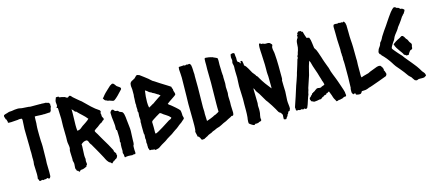

<svg xmlns="http://www.w3.org/2000/svg" viewBox="-73 -1299 4249 1897"><g transform="rotate(-15 2051.0 -351.0)"><path d="M458 -698.2Q456.1 -694.3 456.5 -690.4Q457 -686.5 457 -681.6Q455.1 -669.9 457 -669.9Q459 -669.9 459 -668L452.1 -658.2Q452.1 -652.3 449.7 -647.5Q447.3 -642.6 448.2 -635.7Q445.3 -630.9 442.9 -626Q440.4 -621.1 435.5 -616.2H422.9Q412.1 -616.2 399.9 -614.7Q387.7 -613.3 376 -613.3Q374 -613.3 371.1 -613.8Q368.2 -614.3 365.2 -614.3Q363.3 -614.3 360.4 -613.8Q357.4 -613.3 353.5 -613.3Q338.9 -613.3 324.7 -614.7Q310.5 -616.2 294.9 -616.2Q291 -616.2 287.1 -616.2Q283.2 -616.2 278.3 -615.2Q277.3 -598.6 276.9 -581.5Q276.4 -564.5 276.4 -546.9Q276.4 -542 275.4 -536.6Q274.4 -531.2 274.4 -526.4Q273.4 -513.7 272.9 -502Q272.5 -490.2 272.5 -477.5Q272.5 -450.2 272.9 -422.9Q273.4 -395.5 274.4 -367.2Q275.4 -352.5 276.4 -338.9Q277.3 -325.2 277.3 -310.5Q277.3 -277.3 276.4 -244.6Q275.4 -211.9 275.4 -178.7Q275.4 -168 274.4 -158.7Q273.4 -149.4 273.4 -138.7Q273.4 -116.2 274.4 -93.8Q275.4 -71.3 275.4 -48.8Q275.4 -38.1 274.9 -27.3Q274.4 -16.6 274.4 -5.9Q269.5 2 267.6 7.8Q265.6 13.7 255.9 13.7Q249 11.7 249.5 9.3Q250 6.8 248 4.9Q239.3 3.9 234.9 6.3Q230.5 8.8 224.6 10.7Q221.7 9.8 218.3 9.8Q214.8 9.8 211.9 9.8Q210 9.8 208 11.2Q206.1 12.7 199.2 12.7Q193.4 13.7 192.4 10.7Q191.4 7.8 186.5 7.8Q181.6 10.7 175.3 12.2Q168.9 13.7 163.1 13.7Q157.2 9.8 157.7 6.3Q158.2 2.9 156.2 -1Q155.3 -2.9 152.8 -6.3Q150.4 -9.8 148.4 -11.7Q150.4 -25.4 151.4 -36.1Q152.3 -46.9 152.3 -59.6Q152.3 -85 150.4 -109.4Q148.4 -133.8 148.4 -159.2Q148.4 -167 150.4 -175.8Q152.3 -184.6 152.3 -194.3Q150.4 -202.1 151.4 -203.6Q152.3 -205.1 152.3 -207Q152.3 -212.9 151.9 -218.8Q151.4 -224.6 151.4 -230.5Q151.4 -242.2 151.9 -253.9Q152.3 -265.6 152.3 -277.3Q152.3 -282.2 151.9 -287.6Q151.4 -293 151.4 -297.9Q150.4 -306.6 150.9 -316.4Q151.4 -326.2 151.4 -335.9Q151.4 -382.8 149.9 -428.7Q148.4 -474.6 148.4 -521.5Q148.4 -544.9 150.9 -567.9Q153.3 -590.8 153.3 -614.3Q153.3 -617.2 151.4 -622.1Q149.4 -627 147.5 -628.9Q142.6 -628.9 138.2 -629.4Q133.8 -629.9 128.9 -629.9Q118.2 -629.9 108.4 -627Q89.8 -626 72.8 -624.5Q55.7 -623 38.1 -622.1Q26.4 -623 23.9 -622.6Q21.5 -622.1 18.6 -622.1Q10.7 -622.1 6.8 -626V-638.7Q1 -650.4 2 -651.4Q2.9 -652.3 2.9 -654.3Q2.9 -657.2 -2.4 -660.6Q-7.8 -664.1 -7.8 -671.9Q-8.8 -679.7 -11.7 -683.6Q-14.6 -687.5 -14.6 -691.4Q-14.6 -698.2 -11.7 -707Q-2.9 -711.9 5.4 -713.9Q13.7 -715.8 24.4 -718.8Q30.3 -720.7 35.2 -722.7Q40 -724.6 45.9 -725.6Q52.7 -726.6 59.6 -726.6Q66.4 -726.6 73.2 -727.5Q87.9 -730.5 104 -732.4Q120.1 -734.4 134.8 -734.4Q148.4 -734.4 162.1 -731Q175.8 -727.5 186.5 -727.5Q202.1 -727.5 216.3 -725.6Q230.5 -723.6 246.1 -723.6Q248 -723.6 252.4 -722.2Q256.8 -720.7 262.7 -720.7H357.4Q365.2 -718.8 368.7 -719.7Q372.1 -720.7 375 -720.7Q382.8 -720.7 389.6 -719.7Q396.5 -718.8 404.3 -718.8Q411.1 -718.8 415 -719.7Q422.9 -718.8 429.7 -715.3Q436.5 -711.9 445.3 -711.9Q449.2 -709 451.2 -704.6Q453.1 -700.2 458 -698.2Z M943.4 -93.8Q942.4 -79.1 949.7 -71.8Q957 -64.5 961.9 -53.7Q960 -40 964.8 -32.2Q961.9 -26.4 959 -19Q956.1 -11.7 950.2 -6.8Q934.6 0 931.6 4.9Q928.7 9.8 919.9 9.8Q915 14.6 909.2 20Q903.3 25.4 898.4 30.3Q893.6 28.3 891.6 25.4Q889.6 22.5 885.7 17.6Q876 14.6 868.2 7.3Q860.4 0 854.5 -9.3Q848.6 -18.6 843.3 -28.8Q837.9 -39.1 834 -47.9Q820.3 -73.2 806.2 -99.1Q792 -125 777.3 -150.4Q769.5 -163.1 762.2 -176.3Q754.9 -189.5 747.1 -203.1Q745.1 -205.1 743.2 -207.5Q741.2 -210 739.3 -212.9Q732.4 -222.7 729 -234.9Q725.6 -247.1 714.8 -254.9Q696.3 -256.8 681.2 -249.5Q666 -242.2 654.3 -230.5Q655.3 -223.6 655.3 -217.8Q655.3 -211.9 655.3 -206.1Q655.3 -183.6 653.3 -163.1Q651.4 -142.6 651.4 -120.1Q651.4 -110.4 652.3 -100.1Q653.3 -89.8 655.3 -80.1Q652.3 -69.3 652.3 -56.6Q652.3 -49.8 653.8 -43.9Q655.3 -38.1 655.3 -31.2Q655.3 -21.5 648.9 -18.1Q642.6 -14.6 644.5 -5.9Q632.8 -1 622.1 3.9Q611.3 8.8 599.6 10.7Q594.7 11.7 589.8 11.2Q585 10.7 581.1 12.7Q576.2 14.6 573.2 20Q570.3 25.4 565.4 25.4Q559.6 25.4 558.6 21Q557.6 16.6 554.7 13.7Q549.8 11.7 546.9 11.7Q543.9 11.7 541 8.8Q542 0 537.1 -4.4Q532.2 -8.8 532.2 -22.5Q532.2 -33.2 533.7 -43Q535.2 -52.7 535.2 -63.5Q535.2 -72.3 532.7 -79.6Q530.3 -86.9 528.3 -95.7Q527.3 -99.6 528.3 -103.5Q529.3 -107.4 529.3 -111.3Q529.3 -128.9 527.8 -147Q526.4 -165 526.4 -182.6Q526.4 -189.5 526.4 -195.3Q526.4 -201.2 527.3 -207Q529.3 -212.9 530.8 -216.8Q532.2 -220.7 532.2 -226.6Q532.2 -245.1 528.3 -263.2Q524.4 -281.2 524.4 -298.8Q524.4 -308.6 524.9 -318.8Q525.4 -329.1 525.4 -338.9Q525.4 -367.2 524.4 -394.5Q523.4 -421.9 523.4 -449.2Q523.4 -468.8 524.4 -487.8Q525.4 -506.8 525.4 -526.4Q525.4 -550.8 523.4 -574.7Q521.5 -598.6 521.5 -624Q521.5 -632.8 520.5 -635.7Q519.5 -638.7 517.6 -639.2Q515.6 -639.6 513.2 -640.1Q510.7 -640.6 508.8 -643.6Q508.8 -649.4 513.7 -651.9Q518.6 -654.3 518.6 -668Q518.6 -675.8 517.1 -683.6Q515.6 -691.4 515.6 -699.2Q515.6 -710.9 520.5 -722.7Q525.4 -734.4 529.3 -745.1Q541 -746.1 545.4 -745.1Q549.8 -744.1 554.7 -746.1Q557.6 -735.4 567.4 -734.9Q577.1 -734.4 585 -732.4Q593.8 -731.4 602.1 -728Q610.4 -724.6 618.2 -724.6Q620.1 -718.8 626.5 -716.3Q632.8 -713.9 639.6 -711.9Q647.5 -712.9 651.9 -718.8Q656.2 -724.6 664.1 -724.6Q669.9 -724.6 677.7 -716.3Q685.5 -708 689.5 -703.1Q693.4 -700.2 704.1 -690.4Q714.8 -680.7 727.5 -670.4Q740.2 -660.2 751 -650.9Q761.7 -641.6 764.6 -640.6Q804.7 -600.6 839.4 -567.9Q874 -535.2 915 -508.8Q916 -505.9 917.5 -503.9Q918.9 -502 920.9 -499Q920.9 -491.2 918 -487.3Q915 -483.4 915 -477.5Q915 -474.6 916.5 -471.7Q918 -468.8 918 -465.8Q918.9 -461.9 918.5 -458.5Q918 -455.1 918 -451.2Q918 -441.4 924.3 -433.6Q930.7 -425.8 930.7 -416Q928.7 -407.2 922.9 -405.3Q917 -403.3 913.1 -400.4Q911.1 -398.4 909.7 -395.5Q908.2 -392.6 906.2 -390.6Q884.8 -380.9 875 -372.6Q865.2 -364.3 854.5 -356.4Q851.6 -354.5 844.7 -350.1Q837.9 -345.7 831.1 -341.3Q824.2 -336.9 818.8 -332Q813.5 -327.1 813.5 -324.2Q813.5 -317.4 821.8 -305.2Q830.1 -293 834 -286.1Q844.7 -268.6 853.5 -251.5Q862.3 -234.4 873 -217.8Q892.6 -187.5 909.7 -156.2Q926.8 -125 943.4 -93.8ZM784.2 -457Q761.7 -485.4 735.8 -508.3Q710 -531.2 686.5 -556.6L675.8 -558.6Q669.9 -568.4 662.6 -575.7Q655.3 -583 647.5 -590.8Q648.4 -580.1 648.4 -570.3Q648.4 -560.5 648.4 -549.8Q648.4 -518.6 647 -488.8Q645.5 -459 645.5 -428.7Q645.5 -398.4 648.4 -371.1Q668.9 -371.1 685.5 -382.8Q692.4 -387.7 698.2 -393.1Q704.1 -398.4 710.9 -403.3Q718.8 -408.2 729 -415Q739.3 -421.9 749.5 -428.7Q759.8 -435.5 769 -442.9Q778.3 -450.2 784.2 -457Z M1173.8 -664.1Q1173.8 -655.3 1168 -650.9Q1162.1 -646.5 1157.2 -639.6Q1147.5 -630.9 1140.1 -621.6Q1132.8 -612.3 1123 -603.5Q1119.1 -599.6 1112.3 -593.3Q1105.5 -586.9 1098.1 -580.6Q1090.8 -574.2 1083.5 -569.3Q1076.2 -564.5 1071.3 -564.5Q1063.5 -564.5 1051.3 -569.8Q1039.1 -575.2 1030.3 -577.1Q1023.4 -578.1 1018.1 -578.6Q1012.7 -579.1 1007.8 -584Q990.2 -587.9 985.4 -596.2Q980.5 -604.5 974.6 -613.3Q974.6 -617.2 977.5 -618.2Q980.5 -619.1 982.4 -622.1Q992.2 -634.8 999 -643.1Q1005.9 -651.4 1014.6 -660.2Q1031.2 -674.8 1046.4 -690.4Q1061.5 -706.1 1078.1 -719.7Q1085.9 -720.7 1089.8 -725.6Q1093.8 -730.5 1101.6 -730.5Q1109.4 -730.5 1114.7 -725.6Q1120.1 -720.7 1124.5 -714.4Q1128.9 -708 1133.3 -701.7Q1137.7 -695.3 1143.6 -692.4Q1150.4 -687.5 1162.1 -679.7Q1173.8 -671.9 1173.8 -664.1ZM1040 -482.4Q1046.9 -478.5 1050.3 -472.2Q1053.7 -465.8 1060.5 -462.9Q1066.4 -460 1073.2 -460Q1080.1 -460 1085 -458Q1088.9 -456.1 1090.8 -453.1Q1092.8 -450.2 1094.7 -447.3Q1100.6 -442.4 1112.8 -438.5Q1125 -434.6 1128.9 -429.7Q1135.7 -420.9 1139.2 -407.2Q1142.6 -393.6 1144.5 -378.4Q1146.5 -363.3 1147.5 -348.1Q1148.4 -333 1150.4 -322.3Q1152.3 -299.8 1155.3 -277.8Q1158.2 -255.9 1158.2 -233.4Q1158.2 -210.9 1156.2 -187.5Q1154.3 -164.1 1154.3 -141.6Q1154.3 -129.9 1153.8 -112.3Q1153.3 -94.7 1145.5 -85Q1144.5 -81.1 1144.5 -71.3V-40Q1144.5 -34.2 1145.5 -28.3Q1146.5 -22.5 1146.5 -15.6Q1146.5 -4.9 1140.6 0Q1137.7 -1 1134.3 -1Q1130.9 -1 1127.9 -1Q1117.2 -1 1112.3 2.9Q1101.6 2 1091.8 1Q1082 0 1071.3 0Q1054.7 0 1035.2 4.9Q1031.2 -4.9 1031.7 -15.6Q1032.2 -26.4 1027.3 -35.2Q1026.4 -38.1 1025.9 -40.5Q1025.4 -43 1025.4 -45.9Q1028.3 -57.6 1028.3 -62Q1028.3 -66.4 1028.3 -71.3Q1028.3 -85 1027.3 -99.1Q1026.4 -113.3 1028.3 -127Q1028.3 -131.8 1029.8 -135.7Q1031.2 -139.6 1031.2 -144.5Q1031.2 -149.4 1029.3 -151.4Q1027.3 -153.3 1027.3 -156.2Q1027.3 -159.2 1027.8 -166Q1028.3 -172.9 1030.3 -174.8Q1030.3 -182.6 1030.8 -189.9Q1031.2 -197.3 1031.2 -204.1Q1031.2 -219.7 1030.3 -235.4Q1029.3 -251 1029.3 -265.6Q1029.3 -272.5 1028.3 -274.4Q1027.3 -276.4 1026.4 -277.3Q1025.4 -278.3 1023.4 -278.8Q1021.5 -279.3 1020.5 -282.2Q1024.4 -325.2 1017.6 -368.2Q1010.7 -411.1 1010.7 -455.1Q1010.7 -461.9 1012.7 -465.3Q1014.6 -468.8 1017.6 -470.7Q1020.5 -472.7 1022.9 -475.1Q1025.4 -477.5 1026.4 -482.4Q1034.2 -480.5 1040 -482.4Z M1658.2 -549.8Q1658.2 -539.1 1662.6 -531.7Q1667 -524.4 1667 -518.6Q1665 -508.8 1670.9 -495.6Q1676.8 -482.4 1676.8 -468.8Q1674.8 -462.9 1661.6 -453.6Q1648.4 -444.3 1632.3 -433.6Q1616.2 -422.9 1601.1 -412.6Q1585.9 -402.3 1580.1 -396.5Q1585 -388.7 1592.3 -383.8Q1599.6 -378.9 1606.4 -374Q1612.3 -369.1 1623.5 -359.9Q1634.8 -350.6 1647 -339.8Q1659.2 -329.1 1669.4 -319.3Q1679.7 -309.6 1682.6 -304.7Q1684.6 -303.7 1686 -297.9Q1687.5 -292 1688.5 -284.7Q1689.5 -277.3 1689.9 -270.5Q1690.4 -263.7 1690.4 -261.7Q1689.5 -251 1690.9 -246.1Q1692.4 -241.2 1693.8 -235.8Q1695.3 -230.5 1696.3 -225.6Q1697.3 -220.7 1697.3 -220.7Q1697.3 -214.8 1691.9 -210Q1686.5 -205.1 1681.6 -201.2Q1676.8 -197.3 1672.4 -193.4Q1668 -189.5 1663.1 -184.6Q1657.2 -179.7 1649.9 -175.3Q1642.6 -170.9 1636.7 -166Q1632.8 -164.1 1629.9 -160.6Q1627 -157.2 1624 -155.3Q1615.2 -147.5 1604.5 -140.1Q1593.8 -132.8 1584 -127Q1573.2 -120.1 1563.5 -112.8Q1553.7 -105.5 1543 -97.7Q1528.3 -88.9 1514.2 -80.6Q1500 -72.3 1486.3 -63.5Q1479.5 -58.6 1473.1 -53.7Q1466.8 -48.8 1460 -44.9Q1440.4 -34.2 1420.9 -22.5Q1401.4 -10.7 1382.8 2.9Q1367.2 6.8 1360.4 9.3Q1353.5 11.7 1346.7 11.7Q1340.8 11.7 1339.4 7.3Q1337.9 2.9 1334 2.9Q1319.3 4.9 1317.9 3.4Q1316.4 2 1313.5 0Q1298.8 2 1289.1 0Q1286.1 -4.9 1285.2 -12.2Q1284.2 -19.5 1279.3 -24.4Q1281.2 -34.2 1279.8 -43Q1278.3 -51.8 1280.3 -60.5Q1277.3 -72.3 1277.3 -82Q1277.3 -94.7 1280.3 -108.4Q1277.3 -117.2 1277.3 -126Q1277.3 -133.8 1278.3 -141.6Q1279.3 -149.4 1279.3 -157.2Q1279.3 -167 1275.4 -174.8Q1275.4 -192.4 1274.9 -209.5Q1274.4 -226.6 1274.4 -244.1Q1274.4 -252 1274.4 -259.8Q1274.4 -267.6 1275.4 -276.4Q1274.4 -281.2 1274.4 -291Q1274.4 -296.9 1276.4 -301.3Q1278.3 -305.7 1278.3 -310.5Q1278.3 -321.3 1276.9 -331.1Q1275.4 -340.8 1275.4 -351.6Q1275.4 -361.3 1276.9 -370.1Q1278.3 -378.9 1278.3 -388.7Q1275.4 -392.6 1274.4 -397.5Q1273.4 -402.3 1273.4 -407.2Q1273.4 -411.1 1275.4 -418.9Q1275.4 -426.8 1274.4 -435.5Q1273.4 -444.3 1273.4 -452.1Q1273.4 -456.1 1273.9 -459Q1274.4 -461.9 1275.4 -465.8Q1273.4 -472.7 1273.4 -479.5Q1273.4 -486.3 1273.4 -493.2Q1273.4 -502 1274.4 -511.2Q1275.4 -520.5 1275.4 -529.3Q1274.4 -543.9 1275.9 -552.2Q1277.3 -560.5 1278.3 -569.3V-625Q1278.3 -632.8 1276.4 -642.1Q1274.4 -651.4 1274.4 -660.2Q1274.4 -665 1275.4 -674.8Q1276.4 -684.6 1278.3 -689.5Q1292 -710 1310.5 -712.9Q1314.5 -714.8 1316.4 -718.3Q1318.4 -721.7 1325.2 -721.7Q1336.9 -731.4 1340.8 -736.8Q1344.7 -742.2 1350.6 -747.1Q1353.5 -747.1 1356 -748.5Q1358.4 -750 1362.3 -750Q1369.1 -748 1373.5 -746.1Q1377.9 -744.1 1382.8 -743.2Q1402.3 -728.5 1421.4 -714.4Q1440.4 -700.2 1460 -684.6Q1468.8 -676.8 1477.1 -668.9Q1485.4 -661.1 1494.1 -654.3Q1499 -651.4 1504.9 -648.4Q1510.7 -645.5 1515.6 -641.6Q1526.4 -634.8 1537.1 -627.4Q1547.9 -620.1 1558.6 -613.3L1628.9 -569.3Q1636.7 -564.5 1644 -559.6Q1651.4 -554.7 1658.2 -549.8ZM1518.6 -507.8Q1503.9 -514.6 1490.7 -524.4Q1477.5 -534.2 1462.9 -539.1Q1455.1 -546.9 1446.3 -549.8Q1437.5 -552.7 1429.7 -558.6Q1420.9 -566.4 1414.1 -572.3Q1407.2 -578.1 1396.5 -583Q1391.6 -552.7 1389.2 -523.9Q1386.7 -495.1 1386.7 -465.8Q1386.7 -435.5 1392.6 -408.2Q1403.3 -413.1 1413.1 -418.9Q1422.9 -424.8 1432.6 -430.7Q1436.5 -432.6 1439.9 -434.6Q1443.4 -436.5 1448.2 -438.5Q1453.1 -442.4 1458 -446.3Q1462.9 -450.2 1467.8 -453.1Q1478.5 -460.9 1488.8 -467.3Q1499 -473.6 1509.8 -481.4Q1514.6 -485.4 1520.5 -487.8Q1526.4 -490.2 1532.2 -495.1Q1531.2 -499 1525.9 -501.5Q1520.5 -503.9 1518.6 -507.8ZM1490.2 -325.2Q1487.3 -325.2 1484.4 -326.7Q1481.4 -328.1 1477.5 -328.1Q1465.8 -320.3 1455.6 -314.9Q1445.3 -309.6 1434.6 -302.7Q1429.7 -299.8 1424.8 -295.9Q1419.9 -292 1415 -290Q1402.3 -282.2 1395.5 -276.9Q1388.7 -271.5 1384.8 -263.7Q1386.7 -236.3 1386.2 -209Q1385.7 -181.6 1385.7 -153.3Q1385.7 -148.4 1388.7 -142.6Q1397.5 -143.6 1419.9 -155.8Q1442.4 -168 1467.3 -183.6Q1492.2 -199.2 1515.1 -213.9Q1538.1 -228.5 1548.8 -235.4Q1556.6 -237.3 1566.9 -243.2Q1577.1 -249 1579.1 -256.8Q1560.5 -278.3 1536.1 -292.5Q1511.7 -306.6 1490.2 -325.2Z M2171.9 -117.2Q2162.1 -116.2 2160.2 -118.2Q2156.2 -116.2 2152.8 -114.3Q2149.4 -112.3 2145.5 -109.4Q2131.8 -104.5 2118.7 -96.7Q2105.5 -88.9 2091.8 -82Q2084 -78.1 2076.7 -75.7Q2069.3 -73.2 2061.5 -69.3Q2049.8 -63.5 2038.1 -57.1Q2026.4 -50.8 2013.7 -45.9Q2006.8 -43.9 2000.5 -42Q1994.1 -40 1987.3 -38.1Q1979.5 -35.2 1973.1 -31.7Q1966.8 -28.3 1960 -25.4Q1955.1 -23.4 1949.7 -22Q1944.3 -20.5 1938.5 -17.6Q1933.6 -15.6 1930.2 -12.7Q1926.8 -9.8 1921.9 -7.8Q1914.1 -4.9 1905.8 -2Q1897.5 1 1889.6 4.9Q1881.8 8.8 1878.4 12.2Q1875 15.6 1865.2 18.6Q1855.5 24.4 1854.5 24.9Q1853.5 25.4 1851.6 25.4Q1848.6 27.3 1846.2 28.8Q1843.8 30.3 1840.8 32.2Q1835 32.2 1829.1 33.2Q1823.2 34.2 1817.4 34.2Q1810.5 30.3 1808.1 26.4Q1805.7 22.5 1805.7 15.6Q1801.8 10.7 1798.3 4.9Q1794.9 -1 1791 -5.9Q1784.2 -2 1782.7 -6.3Q1781.2 -10.7 1780.3 -16.1Q1779.3 -21.5 1778.3 -26.9Q1777.3 -32.2 1776.4 -34.2Q1771.5 -52.7 1771.5 -61.5Q1771.5 -66.4 1773.4 -67.9Q1775.4 -69.3 1775.4 -72.3Q1776.4 -82 1777.3 -94.7Q1778.3 -107.4 1778.3 -121.1Q1778.3 -134.8 1778.3 -148.4Q1778.3 -162.1 1778.3 -172.9Q1778.3 -216.8 1777.3 -258.3Q1776.4 -299.8 1776.4 -341.8Q1776.4 -361.3 1777.3 -380.9Q1778.3 -400.4 1778.3 -419.9Q1778.3 -467.8 1779.8 -514.6Q1781.2 -561.5 1781.2 -609.4Q1781.2 -628.9 1779.3 -648.9Q1777.3 -668.9 1776.4 -689.5Q1775.4 -700.2 1777.3 -706.5Q1779.3 -712.9 1778.3 -719.7Q1781.2 -720.7 1789.1 -720.7Q1796.9 -720.7 1805.2 -721.2Q1813.5 -721.7 1820.8 -722.2Q1828.1 -722.7 1830.1 -723.6Q1836.9 -718.8 1843.8 -718.8Q1850.6 -718.8 1856.4 -724.6Q1861.3 -722.7 1861.8 -721.7Q1862.3 -720.7 1867.2 -720.7Q1876 -721.7 1880.9 -722.2Q1885.7 -722.7 1889.6 -722.7Q1900.4 -714.8 1902.8 -703.6Q1905.3 -692.4 1906.2 -680.2Q1907.2 -668 1907.7 -655.8Q1908.2 -643.6 1908.2 -635.7Q1908.2 -629.9 1909.2 -623.5Q1910.2 -617.2 1910.2 -610.4Q1910.2 -605.5 1909.7 -600.6Q1909.2 -595.7 1909.2 -590.8Q1909.2 -562.5 1909.7 -533.2Q1910.2 -503.9 1910.2 -475.6Q1910.2 -424.8 1908.7 -373.5Q1907.2 -322.3 1907.2 -271.5Q1907.2 -260.7 1908.2 -250Q1909.2 -239.3 1909.2 -228.5Q1909.2 -222.7 1908.7 -216.8Q1908.2 -210.9 1908.2 -205.1Q1908.2 -168.9 1911.1 -132.8Q1915 -133.8 1927.7 -138.2Q1940.4 -142.6 1954.1 -147.9Q1967.8 -153.3 1979.5 -158.7Q1991.2 -164.1 1994.1 -167Q1998 -167 2004.9 -169.9Q2011.7 -172.9 2019.5 -177.2Q2027.3 -181.6 2034.7 -185.5Q2042 -189.5 2044.9 -192.4Q2043.9 -211.9 2043.9 -231.9Q2043.9 -252 2043.9 -271.5Q2043.9 -325.2 2045.4 -378.9Q2046.9 -432.6 2046.9 -488.3Q2046.9 -522.5 2045.9 -556.6Q2044.9 -590.8 2044.9 -625Q2044.9 -635.7 2045.4 -647Q2045.9 -658.2 2045.9 -668.9Q2045.9 -685.5 2045.4 -701.7Q2044.9 -717.8 2046.9 -734.4Q2056.6 -739.3 2057.6 -739.3Q2063.5 -739.3 2065.9 -739.3Q2068.4 -739.3 2070.3 -737.3Q2073.2 -736.3 2075.7 -736.8Q2078.1 -737.3 2081.1 -737.3Q2085.9 -737.3 2090.8 -735.4Q2095.7 -733.4 2100.6 -733.4Q2108.4 -734.4 2108.9 -731.4Q2109.4 -728.5 2112.3 -728.5Q2120.1 -731.4 2123 -728.5Q2126 -726.6 2133.8 -723.1Q2141.6 -719.7 2150.4 -715.8Q2159.2 -711.9 2166 -708.5Q2172.9 -705.1 2172.9 -702.1Q2175.8 -686.5 2174.8 -668.9Q2173.8 -651.4 2173.8 -635.7Q2173.8 -622.1 2174.8 -608.4Q2175.8 -594.7 2175.8 -581.1Q2175.8 -573.2 2175.8 -565.4Q2175.8 -557.6 2176.8 -550.8Q2177.7 -545.9 2177.7 -542.5Q2177.7 -539.1 2177.7 -535.2Q2177.7 -530.3 2179.7 -522.5Q2178.7 -517.6 2178.7 -512.2Q2178.7 -506.8 2178.7 -502Q2178.7 -488.3 2179.7 -473.6Q2180.7 -459 2180.7 -444.3Q2180.7 -434.6 2179.2 -425.8Q2177.7 -417 2177.7 -408.2L2178.7 -389.6Q2178.7 -379.9 2179.7 -370.1Q2180.7 -360.4 2180.7 -349.6Q2180.7 -344.7 2180.2 -339.8Q2179.7 -335 2178.7 -330.1Q2177.7 -325.2 2177.7 -319.3Q2177.7 -313.5 2177.7 -308.6Q2177.7 -294.9 2178.7 -281.2Q2179.7 -267.6 2179.7 -253.9Q2179.7 -245.1 2179.2 -236.8Q2178.7 -228.5 2178.7 -219.7Q2178.7 -202.1 2180.2 -183.6Q2181.6 -165 2181.6 -147.5Q2181.6 -139.6 2179.7 -130.9Q2177.7 -122.1 2171.9 -117.2Z M2622.1 -728.5Q2637.7 -730.5 2646 -726.1Q2654.3 -721.7 2663.1 -720.7Q2668 -719.7 2673.3 -720.2Q2678.7 -720.7 2684.6 -720.7Q2697.3 -720.7 2704.6 -717.8Q2711.9 -714.8 2719.7 -705.1Q2721.7 -703.1 2725.1 -699.7Q2728.5 -696.3 2728.5 -693.4Q2728.5 -685.5 2724.6 -679.7Q2720.7 -673.8 2720.7 -663.1Q2720.7 -646.5 2724.6 -630.4Q2728.5 -614.3 2729.5 -597.7Q2734.4 -537.1 2734.9 -476.1Q2735.4 -415 2735.4 -355.5Q2735.4 -347.7 2734.9 -341.3Q2734.4 -335 2730.5 -330.1V-317.4Q2729.5 -292 2731.4 -266.1Q2733.4 -240.2 2733.4 -214.8Q2733.4 -192.4 2731 -169.9Q2728.5 -147.5 2728.5 -124Q2728.5 -102.5 2731.4 -82Q2734.4 -61.5 2734.4 -40Q2729.5 -31.2 2728.5 -26.4Q2727.5 -21.5 2724.6 -17.6Q2721.7 -15.6 2718.3 -16.6Q2714.8 -17.6 2712.9 -14.6Q2708 -8.8 2706.1 -1Q2704.1 6.8 2696.3 11.7Q2694.3 25.4 2686 32.7Q2677.7 40 2673.8 51.8Q2662.1 52.7 2657.7 50.8Q2653.3 48.8 2648.4 46.9Q2647.5 30.3 2648.9 22.9Q2650.4 15.6 2650.4 7.8Q2650.4 -2 2645.5 -6.8Q2640.6 -11.7 2638.7 -19.5Q2627.9 -26.4 2624 -28.8Q2620.1 -31.2 2617.2 -35.2Q2611.3 -43 2607.4 -51.8Q2603.5 -60.5 2598.6 -68.4Q2585 -90.8 2570.8 -114.3Q2556.6 -137.7 2540 -160.2Q2537.1 -165 2533.2 -168.9Q2529.3 -172.9 2526.4 -177.7Q2509.8 -204.1 2495.1 -231.4Q2480.5 -258.8 2460.9 -283.2Q2453.1 -293 2449.2 -305.2Q2445.3 -317.4 2437.5 -326.2Q2436.5 -321.3 2436.5 -315.4Q2436.5 -309.6 2436.5 -304.7Q2436.5 -271.5 2438 -238.8Q2439.5 -206.1 2439.5 -172.9Q2439.5 -166 2438 -160.6Q2436.5 -155.3 2436.5 -148.4Q2436.5 -138.7 2437.5 -129.9Q2438.5 -121.1 2438.5 -112.3Q2438.5 -101.6 2438 -91.8Q2437.5 -82 2436.5 -72.3Q2434.6 -59.6 2431.6 -48.3Q2428.7 -37.1 2428.7 -25.4Q2428.7 -18.6 2430.2 -12.7Q2431.6 -6.8 2431.6 -2Q2424.8 8.8 2414.6 8.8Q2404.3 8.8 2397.5 16.6Q2391.6 15.6 2388.2 17.6Q2384.8 19.5 2381.8 19.5Q2377.9 19.5 2375.5 18.6Q2373 17.6 2370.1 17.6Q2365.2 17.6 2360.4 22.5Q2355.5 27.3 2350.6 27.3Q2347.7 27.3 2340.3 23.4Q2333 19.5 2324.7 14.2Q2316.4 8.8 2309.6 3.4Q2302.7 -2 2302.7 -4.9Q2301.8 -9.8 2301.8 -18.6Q2301.8 -30.3 2303.2 -41.5Q2304.7 -52.7 2306.6 -64.5Q2309.6 -97.7 2309.6 -130.4Q2309.6 -163.1 2309.6 -196.3Q2309.6 -210 2310.1 -223.6Q2310.5 -237.3 2310.5 -251Q2310.5 -283.2 2308.1 -315.9Q2305.7 -348.6 2305.7 -380.9Q2305.7 -403.3 2307.6 -425.3Q2309.6 -447.3 2309.6 -468.8Q2309.6 -485.4 2308.6 -501Q2307.6 -516.6 2307.6 -533.2Q2306.6 -543.9 2307.6 -556.2Q2308.6 -568.4 2308.6 -579.1Q2308.6 -591.8 2305.2 -603Q2301.8 -614.3 2301.8 -624Q2301.8 -629.9 2304.2 -635.3Q2306.6 -640.6 2306.6 -646.5Q2306.6 -654.3 2304.2 -662.1Q2301.8 -669.9 2301.8 -677.7Q2301.8 -685.5 2303.7 -692.4Q2305.7 -699.2 2305.7 -707Q2319.3 -713.9 2330.1 -713.9Q2340.8 -713.9 2345.7 -706.1Q2345.7 -688.5 2347.7 -679.2Q2349.6 -669.9 2350.6 -660.2Q2350.6 -654.3 2350.1 -646.5Q2349.6 -638.7 2350.6 -631.3Q2351.6 -624 2355 -619.1Q2358.4 -614.3 2367.2 -614.3Q2369.1 -609.4 2372.1 -605.5Q2375 -601.6 2376 -595.7Q2381.8 -599.6 2382.8 -606.4Q2383.8 -613.3 2382.8 -619.1Q2387.7 -617.2 2391.6 -617.7Q2395.5 -618.2 2399.4 -616.2Q2401.4 -602.5 2404.3 -592.3Q2407.2 -582 2406.2 -568.4Q2425.8 -553.7 2439.9 -526.9Q2454.1 -500 2466.8 -478.5Q2473.6 -467.8 2482.9 -458.5Q2492.2 -449.2 2497.1 -436.5Q2504.9 -431.6 2509.8 -423.8Q2514.6 -416 2518.6 -408.2Q2538.1 -374 2561.5 -341.8Q2585 -309.6 2610.4 -278.3Q2611.3 -285.2 2611.3 -291.5Q2611.3 -297.9 2611.3 -304.7L2610.4 -392.6Q2610.4 -400.4 2609.9 -407.2Q2609.4 -414.1 2608.4 -421.9Q2606.4 -447.3 2607.4 -471.7Q2608.4 -496.1 2607.4 -521.5Q2605.5 -547.9 2605 -575.2Q2604.5 -602.5 2602.5 -629.9Q2601.6 -646.5 2600.6 -663.1Q2599.6 -679.7 2599.6 -696.3Q2599.6 -716.8 2603.5 -733.4Q2605.5 -735.4 2607.9 -736.8Q2610.4 -738.3 2614.3 -738.3Q2620.1 -738.3 2622.1 -728.5Z M3051.8 -739.3Q3056.6 -721.7 3061.5 -704.6Q3066.4 -687.5 3073.2 -670.9Q3087.9 -668.9 3091.3 -668Q3094.7 -667 3099.6 -665Q3110.4 -639.6 3112.8 -610.8Q3115.2 -582 3120.1 -554.7Q3138.7 -530.3 3147 -502.4Q3155.3 -474.6 3166 -446.3Q3168.9 -436.5 3169.9 -434.1Q3170.9 -431.6 3170.9 -429.7Q3176.8 -413.1 3182.6 -395.5Q3188.5 -377.9 3195.3 -361.3Q3198.2 -352.5 3201.7 -344.2Q3205.1 -335.9 3208 -328.1Q3210.9 -318.4 3213.4 -308.1Q3215.8 -297.9 3218.8 -288.1Q3225.6 -268.6 3233.4 -249Q3241.2 -229.5 3249 -210Q3252 -203.1 3260.3 -179.7Q3268.6 -156.2 3277.3 -130.4Q3286.1 -104.5 3293.5 -82.5Q3300.8 -60.5 3300.8 -55.7Q3300.8 -47.9 3302.2 -39.6Q3303.7 -31.2 3304.7 -22.5Q3300.8 -12.7 3294.9 -11.7Q3289.1 -10.7 3284.2 -12.7Q3279.3 -10.7 3274.9 -8.8Q3270.5 -6.8 3266.6 -4.9Q3263.7 -3.9 3261.7 -2Q3259.8 0 3256.8 0Q3245.1 0 3241.7 2.4Q3238.3 4.9 3231.4 4.9Q3222.7 2 3220.2 4.4Q3217.8 6.8 3215.8 7.8Q3211.9 9.8 3207 9.8Q3202.1 9.8 3197.3 10.7Q3195.3 6.8 3193.8 2.9Q3192.4 -1 3189.5 -5.9Q3178.7 -21.5 3174.3 -36.1Q3169.9 -50.8 3167 -59.6Q3162.1 -70.3 3158.7 -81.1Q3155.3 -91.8 3150.4 -102.5Q3144.5 -100.6 3139.6 -98.1Q3134.8 -95.7 3131.8 -91.8Q3120.1 -91.8 3120.1 -88.9Q3120.1 -85.9 3118.2 -83Q3112.3 -81.1 3108.9 -79.1Q3105.5 -77.1 3097.7 -78.1Q3092.8 -73.2 3087.9 -69.8Q3083 -66.4 3075.2 -65.4Q3067.4 -57.6 3059.1 -52.2Q3050.8 -46.9 3040 -49.8Q3026.4 -46.9 3012.7 -44.4Q2999 -42 2985.4 -42Q2969.7 -46.9 2965.8 -50.8Q2961.9 -54.7 2954.1 -54.7Q2955.1 -68.4 2948.2 -73.2Q2948.2 -76.2 2948.7 -82.5Q2949.2 -88.9 2951.2 -90.8Q2963.9 -96.7 2965.8 -103.5Q2967.8 -110.4 2976.6 -112.3Q2978.5 -116.2 2981 -119.6Q2983.4 -123 2985.4 -127Q2990.2 -128.9 2993.7 -129.9Q2997.1 -130.9 2999 -135.7Q3003.9 -135.7 3013.7 -142.1Q3023.4 -148.4 3026.4 -152.3Q3034.2 -155.3 3036.1 -157.7Q3038.1 -160.2 3041 -162.1Q3050.8 -161.1 3053.7 -164.1Q3061.5 -160.2 3071.3 -160.2Q3075.2 -160.2 3078.1 -160.6Q3081.1 -161.1 3085 -161.1Q3092.8 -168.9 3105 -171.4Q3117.2 -173.8 3125 -181.6Q3122.1 -189.5 3120.1 -200.7Q3118.2 -211.9 3113.3 -218.8Q3111.3 -231.4 3106.9 -243.2Q3102.5 -254.9 3099.6 -265.6Q3088.9 -306.6 3074.2 -345.7Q3059.6 -384.8 3049.8 -425.8Q3047.9 -430.7 3045.4 -436Q3043 -441.4 3041 -446.3Q3036.1 -434.6 3036.1 -433.1Q3036.1 -431.6 3034.2 -429.7Q3033.2 -424.8 3032.2 -421.4Q3031.2 -418 3029.3 -413.1Q3026.4 -405.3 3023.9 -396Q3021.5 -386.7 3019.5 -378.9Q3014.6 -362.3 3010.7 -344.2Q3006.8 -326.2 3002 -308.6Q2992.2 -278.3 2981.9 -248.5Q2971.7 -218.8 2961.9 -188.5Q2960 -174.8 2957.5 -167.5Q2955.1 -160.2 2952.6 -152.8Q2950.2 -145.5 2948.7 -138.7Q2947.3 -131.8 2947.3 -127.9Q2933.6 -96.7 2924.3 -64.5Q2915 -32.2 2901.4 -2Q2897.5 0 2894.5 2.9Q2891.6 5.9 2887.7 5.9Q2879.9 5.9 2879.4 2Q2878.9 -2 2875 -2Q2871.1 -2 2868.2 -0.5Q2865.2 1 2862.3 2.9Q2857.4 1 2851.1 0.5Q2844.7 0 2841.8 -3.9Q2835 1 2828.1 1Q2820.3 1 2812.5 -3.9Q2806.6 -2 2800.8 -2Q2797.9 -2 2793.9 -2.9Q2790 -3.9 2788.1 -5.9Q2787.1 -9.8 2787.1 -13.7Q2787.1 -17.6 2787.1 -22.5Q2787.1 -32.2 2785.2 -37.1Q2802.7 -86.9 2819.3 -138.2Q2835.9 -189.5 2852.5 -242.2Q2861.3 -266.6 2869.6 -290Q2877.9 -313.5 2885.7 -337.9Q2889.6 -351.6 2892.6 -363.8Q2895.5 -376 2900.4 -387.7Q2908.2 -413.1 2916.5 -439Q2924.8 -464.8 2931.6 -490.2Q2935.5 -493.2 2936.5 -497.1Q2937.5 -501 2939.5 -505.9L2938.5 -518.6Q2945.3 -528.3 2947.8 -535.6Q2950.2 -543 2951.2 -550.8Q2956.1 -562.5 2960 -576.2Q2963.9 -589.8 2965.8 -601.6Q2967.8 -617.2 2968.3 -637.2Q2968.8 -657.2 2973.6 -670.9Q2975.6 -674.8 2977.1 -676.3Q2978.5 -677.7 2978.5 -682.6Q2980.5 -684.6 2982.9 -687Q2985.4 -689.5 2986.3 -692.4Q2991.2 -700.2 2989.7 -706.1Q2988.3 -711.9 2988.3 -718.8Q2997.1 -723.6 2996.1 -727.5Q2995.1 -731.4 2995.1 -735.4Q2995.1 -740.2 3001.5 -744.6Q3007.8 -749 3009.8 -753.9Q3015.6 -752.9 3021.5 -752.4Q3027.3 -752 3033.2 -752.9Q3040 -740.2 3049.8 -740.2Z M3726.6 -167Q3733.4 -158.2 3734.9 -152.8Q3736.3 -147.5 3738.3 -142.1Q3740.2 -136.7 3741.7 -131.8Q3743.2 -127 3743.2 -126Q3743.2 -119.1 3740.7 -114.7Q3738.3 -110.4 3733.4 -103.5Q3694.3 -88.9 3656.2 -74.7Q3618.2 -60.5 3578.1 -46.9Q3567.4 -43.9 3558.6 -40.5Q3549.8 -37.1 3539.1 -35.2Q3537.1 -33.2 3532.7 -31.7Q3528.3 -30.3 3522.5 -28.3Q3516.6 -26.4 3511.2 -24.9Q3505.9 -23.4 3503.9 -23.4Q3496.1 -21.5 3486.8 -22Q3477.5 -22.5 3468.8 -21.5Q3463.9 -20.5 3461.9 -16.6Q3460 -12.7 3457.5 -8.3Q3455.1 -3.9 3450.2 -0.5Q3445.3 2.9 3436.5 2.9Q3427.7 2.9 3418.9 2Q3410.2 1 3400.4 -2.9Q3398.4 -5.9 3398.9 -10.3Q3399.4 -14.6 3397.5 -17.6Q3388.7 -18.6 3383.8 -16.1Q3378.9 -13.7 3374 -12.7Q3371.1 -16.6 3369.6 -22Q3368.2 -27.3 3364.3 -31.2Q3363.3 -36.1 3363.3 -41Q3363.3 -45.9 3363.3 -50.8Q3363.3 -57.6 3363.8 -66.9Q3364.3 -76.2 3367.2 -81.1Q3370.1 -136.7 3370.1 -192.4Q3370.1 -248 3370.1 -303.7Q3370.1 -309.6 3370.1 -318.8Q3370.1 -328.1 3369.6 -337.9Q3369.1 -347.7 3368.7 -356Q3368.2 -364.3 3367.2 -368.2Q3368.2 -375 3368.2 -381.3Q3368.2 -387.7 3368.2 -394.5Q3368.2 -400.4 3368.2 -405.3Q3368.2 -410.2 3366.2 -415Q3367.2 -418.9 3367.2 -425.8Q3367.2 -430.7 3366.2 -435.5Q3365.2 -440.4 3365.2 -445.3Q3365.2 -453.1 3365.7 -460.4Q3366.2 -467.8 3366.2 -475.6Q3366.2 -501 3363.8 -525.9Q3361.3 -550.8 3361.3 -576.2Q3361.3 -609.4 3360.8 -642.6Q3360.4 -675.8 3359.4 -709Q3363.3 -718.8 3363.3 -725.6Q3377 -732.4 3384.8 -730.5Q3392.6 -728.5 3400.4 -728.5Q3405.3 -728.5 3409.2 -729.5Q3413.1 -730.5 3417 -732.4Q3421.9 -731.4 3425.3 -730Q3428.7 -728.5 3433.6 -728.5Q3448.2 -731.4 3449.7 -729.5Q3451.2 -727.5 3454.1 -725.6Q3458 -726.6 3460.4 -729Q3462.9 -731.4 3466.8 -731.4Q3472.7 -731.4 3475.6 -724.1Q3478.5 -716.8 3482.4 -711.9Q3482.4 -701.2 3486.3 -692.4Q3488.3 -652.3 3487.8 -613.3Q3487.3 -574.2 3490.2 -535.2Q3491.2 -517.6 3492.7 -498.5Q3494.1 -479.5 3494.1 -461.9Q3494.1 -432.6 3494.6 -402.8Q3495.1 -373 3495.1 -342.8Q3495.1 -337.9 3495.6 -334Q3496.1 -330.1 3496.1 -325.2Q3496.1 -313.5 3495.1 -302.7Q3494.1 -292 3494.1 -281.2V-205.1Q3494.1 -195.3 3493.7 -185.1Q3493.2 -174.8 3494.1 -165L3498 -153.3Q3508.8 -157.2 3520 -161.6Q3531.2 -166 3543.9 -168Q3551.8 -169.9 3558.6 -171.9Q3565.4 -173.8 3573.2 -175.8Q3586.9 -183.6 3594.7 -186.5Q3602.5 -189.5 3610.4 -192.4Q3627 -198.2 3642.6 -204.6Q3658.2 -210.9 3674.8 -216.8Q3682.6 -214.8 3687.5 -218.8Q3697.3 -216.8 3705.1 -216.8Q3715.8 -206.1 3718.3 -200.2Q3720.7 -194.3 3725.6 -189.5Q3723.6 -184.6 3726.1 -183.6Q3728.5 -182.6 3729.5 -178.7Q3733.4 -176.8 3730.5 -173.3Q3727.5 -169.9 3726.6 -167Z M3941.4 -255.9Q3943.4 -251 3955.6 -235.4Q3967.8 -219.7 3983.4 -201.2Q3999 -182.6 4013.2 -165.5Q4027.3 -148.4 4033.2 -140.6Q4043.9 -127 4054.2 -113.8Q4064.5 -100.6 4073.2 -85.9L4090.8 -56.6Q4098.6 -46.9 4105 -40Q4111.3 -33.2 4115.2 -21.5Q4117.2 -13.7 4117.2 -10.7Q4117.2 -3.9 4112.3 -1Q4104.5 -1 4104 1.5Q4103.5 3.9 4099.6 5.9Q4095.7 7.8 4087.4 8.3Q4079.1 8.8 4074.2 8.8Q4065.4 8.8 4052.2 8.3Q4039.1 7.8 4031.2 10.7Q4029.3 11.7 4025.4 13.7Q4021.5 15.6 4019.5 15.6Q4011.7 15.6 4008.3 13.2Q4004.9 10.7 3999 9.8Q3991.2 1 3985.8 -8.3Q3980.5 -17.6 3973.6 -27.3Q3966.8 -34.2 3960 -39.6Q3953.1 -44.9 3948.2 -51.8Q3933.6 -73.2 3918 -93.8Q3902.3 -114.3 3885.7 -133.8Q3877.9 -144.5 3869.1 -153.3Q3860.4 -162.1 3852.5 -172.9Q3844.7 -182.6 3837.9 -193.8Q3831.1 -205.1 3824.2 -215.8Q3818.4 -224.6 3808.6 -238.8Q3798.8 -252.9 3787.1 -267.1Q3775.4 -281.2 3763.7 -293.9Q3752 -306.6 3744.1 -313.5Q3743.2 -319.3 3739.3 -322.8Q3735.4 -326.2 3730.5 -329.1Q3728.5 -334 3726.1 -338.4Q3723.6 -342.8 3723.6 -347.7Q3723.6 -354.5 3726.6 -360.4Q3728.5 -364.3 3729 -367.7Q3729.5 -371.1 3731.4 -375Q3736.3 -385.7 3744.6 -396Q3752.9 -406.2 3757.8 -418Q3759.8 -420.9 3759.8 -424.3Q3759.8 -427.7 3761.7 -430.7Q3763.7 -438.5 3770 -443.8Q3776.4 -449.2 3780.3 -456.1Q3785.2 -463.9 3789.6 -472.2Q3793.9 -480.5 3798.8 -490.2Q3813.5 -514.6 3829.6 -537.6Q3845.7 -560.5 3862.3 -584Q3875 -603.5 3887.2 -621.6Q3899.4 -639.6 3912.1 -658.2Q3918.9 -667 3926.8 -678.7Q3934.6 -690.4 3943.8 -702.1Q3953.1 -713.9 3962.9 -723.6Q3972.7 -733.4 3982.4 -739.3Q3997.1 -740.2 4002 -732.9Q4006.8 -725.6 4016.6 -725.6Q4029.3 -722.7 4033.2 -717.8Q4037.1 -712.9 4042 -708Q4055.7 -708 4064 -703.1Q4072.3 -698.2 4080.1 -688.5Q4077.1 -677.7 4071.3 -669.4Q4065.4 -661.1 4060.5 -652.3Q4052.7 -648.4 4049.3 -641.6Q4045.9 -634.8 4039.1 -630.9Q4029.3 -614.3 4018.6 -599.1Q4007.8 -584 3997.1 -569.3Q3991.2 -560.5 3984.9 -553.7Q3978.5 -546.9 3973.6 -539.1Q3971.7 -536.1 3970.2 -532.7Q3968.8 -529.3 3966.8 -526.4Q3955.1 -507.8 3941.4 -491.7Q3927.7 -475.6 3916 -456.1Q3912.1 -449.2 3909.7 -441.9Q3907.2 -434.6 3903.3 -427.7Q3899.4 -421.9 3892.1 -412.1Q3884.8 -402.3 3877.9 -391.1Q3871.1 -379.9 3865.7 -369.6Q3860.4 -359.4 3860.4 -352.5Q3861.3 -347.7 3872.6 -333.5Q3883.8 -319.3 3897.9 -303.2Q3912.1 -287.1 3924.8 -272.9Q3937.5 -258.8 3941.4 -255.9ZM4005.9 -433.6Q4012.7 -418.9 4020.5 -408.2Q4023.4 -404.3 4027.3 -401.4Q4031.2 -398.4 4033.2 -393.6Q4035.2 -391.6 4037.1 -385.3Q4039.1 -378.9 4041 -376Q4043.9 -368.2 4052.7 -358.4Q4061.5 -348.6 4061.5 -340.8Q4061.5 -335.9 4059.6 -330.1Q4057.6 -324.2 4056.6 -319.3Q4055.7 -313.5 4055.7 -307.1Q4055.7 -300.8 4051.8 -295.9Q4046.9 -291 4041 -290Q4035.2 -289.1 4030.3 -285.2Q4028.3 -283.2 4024.4 -278.3Q4020.5 -273.4 4016.6 -267.6Q4012.7 -261.7 4009.3 -256.3Q4005.9 -251 4005.9 -248Q3994.1 -247.1 3990.7 -247.6Q3987.3 -248 3983.4 -247.1Q3978.5 -252 3973.1 -255.4Q3967.8 -258.8 3960 -261.7Q3958 -269.5 3951.2 -279.8Q3944.3 -290 3939.5 -296.9L3932.6 -305.7Q3918 -326.2 3905.8 -345.2Q3893.6 -364.3 3887.7 -387.7Q3906.2 -401.4 3916.5 -408.2Q3926.8 -415 3938.5 -420.9Q3950.2 -426.8 3961.4 -432.1Q3972.7 -437.5 3982.4 -445.3Q3990.2 -445.3 3993.2 -444.3Q3996.1 -443.4 3997.1 -442.4Q3998 -441.4 3999.5 -439Q4001 -436.5 4005.9 -433.6Z"/></g></svg>

Font: Caesar Dressing
Style: Regular
Weight: 400
Designer: Dathan Boardman
Foundry: Open Window
Version: Version 1.000